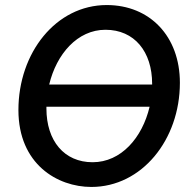

<svg xmlns="http://www.w3.org/2000/svg" viewBox="-20 -731 755 761"><path d="M342 10C542 10 693 -177 693 -403C693 -587 574 -711 403 -711C202 -711 53 -522 53 -295C53 -80 208 10 342 10ZM347 -88C235 -88 164 -172 164 -301V-308H573C544 -185 460 -88 347 -88ZM175 -396C204 -517 287 -613 398 -613C513 -613 583 -526 583 -399V-396Z"/></svg>

Font: Fixel Text 20240404 Medium
Style: Italic
Weight: 500
Width: 4
Italic angle: -10°
Designer: AlfaBravo + MacPaw
Foundry: Kyrylo Tkachov, Marchela Mozhyna, Serhii Makarenko, Maria Weinstein, Zakhar Kryvoshyya
Version: Version 1.211;Glyphs 3.2 (3225)